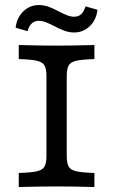

<svg xmlns="http://www.w3.org/2000/svg" viewBox="-20 -752 455 772"><path d="M166.8 -125.8V-445.2Q166.8 -475 158.9 -488.7Q151 -502.4 128.4 -507.7Q105.9 -512.9 55.4 -514.5V-571Q144.1 -568.5 208.2 -568.5Q268.6 -568.5 359.6 -571V-514.5Q309.1 -512.9 286.6 -507.7Q264.1 -502.5 256.2 -488.8Q248.3 -475 248.3 -445.2V-125.8Q248.3 -96 256.2 -82.3Q264.1 -68.5 286.7 -63.3Q309.2 -58.1 359.6 -56.5V0Q268.6 -2.4 208.2 -2.4Q144.1 -2.4 55.4 0V-56.5Q106 -58.1 128.5 -63.3Q151 -68.5 158.9 -82.2Q166.8 -95.9 166.8 -125.8ZM196.5 -647.8Q175.6 -658.6 162.2 -663.5Q148.7 -668.4 135.7 -668.4Q119.4 -668.4 108.1 -658.2Q96.7 -648 90.9 -626.6L42.9 -640.6Q47.3 -680.3 73.5 -706Q99.7 -731.7 136.9 -731.7Q156.5 -731.7 175.8 -724.7Q195 -717.7 217.5 -705.3Q239.1 -694.6 252.2 -689.7Q265.3 -684.8 278.3 -684.8Q295.4 -684.8 306.3 -694.9Q317.3 -705.1 323.9 -726.5L371.9 -712.6Q367.5 -672.8 341.3 -647.1Q315.1 -621.4 277.9 -621.4Q258.2 -621.4 239 -628.4Q219.7 -635.4 196.5 -647.8Z"/></svg>

Font: Playfair Micro SmCond SmLight
Style: Regular
Weight: 360
Width: 4
Designer: Claus Eggers Sørensen
Foundry: Claus Eggers Sørensen
Version: Version 2.100;Glyphs 3.2 (3219)